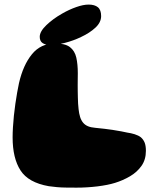

<svg xmlns="http://www.w3.org/2000/svg" viewBox="-20 -802 700 860"><path d="M198.5 32Q107 16 71.8 -38.8Q36.5 -93.5 36.5 -186.5Q36.5 -207.5 38 -232.2Q39.5 -257 42.2 -283.8Q45 -310.5 48.8 -337Q52.5 -363.5 56.8 -387.2Q61 -411 65 -429.5Q83.5 -510.5 123 -559Q162.5 -607.5 227 -607.5Q272 -607.5 293.5 -590.8Q315 -574 321.8 -544Q328.5 -514 328.5 -474Q328.5 -461 328.2 -447.5Q328 -434 328 -420.2Q328 -406.5 328.2 -392.2Q328.5 -378 328.8 -364.5Q329 -351 329.8 -338Q330.5 -325 332 -313Q334 -293.5 338.8 -278.2Q343.5 -263 352.2 -252.5Q361 -242 374.2 -236.5Q387.5 -231 406.5 -229.5Q450 -225.5 488.5 -219.5Q527 -213.5 550.5 -208Q566 -206 583 -200.8Q600 -195.5 611 -187Q622 -177.5 627.8 -163.5Q633.5 -149.5 633.5 -126.5Q633.5 -87 613.8 -59Q594 -31 562.5 -12.5Q531 6 495.5 17Q463.5 27 416.8 32.8Q370 38.5 323 38.5Q300 38.5 277.5 38.2Q255 38 234.8 36.2Q214.5 34.5 198.5 32ZM203 -600.5Q184 -600.5 171 -609Q158 -617.5 158 -637Q158 -661 187.8 -689.5Q217.5 -718 259 -741.5Q289.5 -759 321.2 -770.2Q353 -781.5 377 -781.5Q404 -781.5 418.5 -769.5Q433 -757.5 433 -730Q433 -702 407.5 -678.2Q382 -654.5 343.5 -636.5Q309.5 -620 271.5 -610.2Q233.5 -600.5 203 -600.5Z"/></svg>

Font: Gluten ExtraBold
Style: Regular
Weight: 800
Designer: Tyler Finck
Foundry: Etcetera Type Company
Version: Version 1.300